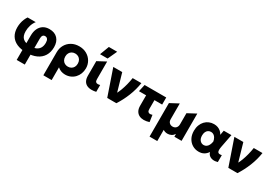

<svg xmlns="http://www.w3.org/2000/svg" viewBox="46 -1915 4653 3274"><g transform="rotate(30 2373.0 -278.5)"><path d="M296.8 210.4V-268.5Q296.8 -345.8 323.1 -403.4Q349.4 -461 399.3 -493Q449.2 -525 520.1 -525Q626.4 -525 683.7 -462.8Q741 -400.5 741 -296Q741 -195.8 697.2 -125Q653.4 -54.2 572.2 -16.9Q491 20.4 378.6 20.4Q263.9 20.4 185.7 -14.8Q107.5 -49.9 67.6 -116.2Q27.6 -182.6 27.6 -276.4Q27.6 -320 35.6 -361.3Q43.5 -402.6 58.9 -440.2Q74.2 -477.9 96.1 -510H256.1Q220.2 -464.5 202.3 -407.1Q184.4 -349.6 184.4 -291Q184.4 -192.9 235.3 -150.9Q286.2 -108.9 382.9 -108.9Q446.1 -108.9 490.5 -128.8Q534.9 -148.8 558.3 -189.2Q581.8 -229.8 581.8 -290.6Q581.8 -335.4 564.6 -359.7Q547.4 -384 514.9 -384Q485.5 -384 470.9 -362.9Q456.2 -341.9 456.2 -300V210Z M821.6 210V-245.2Q821.6 -324.9 857.8 -388.1Q893.9 -451.4 958.4 -488.2Q1022.9 -525 1108.1 -525Q1192.6 -525 1256.5 -488.3Q1320.4 -451.6 1356.1 -390.2Q1391.9 -328.9 1391.9 -255Q1391.9 -197.8 1372.9 -148.7Q1354 -99.6 1319.5 -62.9Q1285 -26.1 1237.9 -5.6Q1190.8 15 1134.4 15Q1091.2 15 1052.7 0.6Q1014.1 -13.8 984.9 -40.8V210ZM1108.1 -126Q1143.6 -126 1171.6 -141.8Q1199.5 -157.5 1215.4 -186.4Q1231.4 -215.2 1231.4 -255Q1231.4 -294.8 1215.2 -323.7Q1199.1 -352.6 1171.2 -368.3Q1143.2 -384 1108.1 -384Q1073 -384 1045.1 -368.3Q1017.1 -352.6 1001 -323.7Q984.9 -294.8 984.9 -255Q984.9 -215.2 1000.8 -186.4Q1016.8 -157.5 1044.7 -141.8Q1072.6 -126 1108.1 -126Z M1655.6 14Q1603.6 14 1564.7 -5.1Q1525.8 -24.1 1504.2 -63.9Q1482.6 -103.6 1482.6 -166V-450.2L1646.6 -537.5V-191.8Q1646.6 -154.2 1659.8 -139.1Q1672.9 -124 1698.9 -124Q1708.1 -124 1718.9 -125.6Q1729.8 -127.2 1743.6 -131V3.8Q1721.4 9.1 1698.2 11.6Q1675.1 14 1655.6 14ZM1478.9 -585 1547.6 -767H1711.1L1627.4 -585Z M1958.1 0 1782.9 -510H1959.1L2065.6 -141.5L2047.6 -138.5Q2074.8 -186.1 2097.6 -247Q2120.4 -307.9 2137.4 -375.2Q2154.5 -442.6 2164.6 -510H2336.1Q2315.9 -375.6 2263.7 -244.8Q2211.5 -114 2137.6 0Z M2682.6 14Q2632.9 14 2593.9 -5.4Q2555 -24.9 2532.6 -64.9Q2510.1 -105 2510.1 -166.5V-370.5H2368.9L2399.6 -510H2825.6V-370.5H2674.1V-196.5Q2674.1 -159.6 2687.8 -143.7Q2701.5 -127.8 2725.6 -127.8Q2735.2 -127.8 2746.3 -130.2Q2757.4 -132.6 2770.1 -136.8L2789.6 -4.2Q2762.2 4.8 2734.9 9.4Q2707.6 14 2682.6 14Z M2912.6 210V-450.2L3076.6 -537.5V-227Q3076.6 -183.8 3101.6 -158.6Q3126.5 -133.5 3167.4 -133.5Q3193.9 -133.5 3214.4 -145.7Q3234.9 -157.9 3246.4 -179.4Q3257.9 -201 3257.9 -229.5V-450.2L3421.9 -537.5V0H3280.4V-54Q3255.2 -17.9 3222 -1.4Q3188.8 15 3151.6 15Q3128 15 3105.7 8.8Q3083.4 2.5 3064.6 -10.8V210Z M3763.6 15Q3695.8 15 3639.9 -18.1Q3584 -51.1 3550.8 -111.8Q3517.6 -172.4 3517.6 -255Q3517.6 -317.1 3536.6 -367.1Q3555.5 -417.1 3588.9 -452.4Q3622.4 -487.6 3666.5 -506.3Q3710.6 -525 3761.4 -525Q3801.8 -525 3836.1 -512.6Q3870.4 -500.2 3897.1 -476.8Q3923.9 -453.2 3941.9 -419.2L3958.4 -510H4109.1L4060.9 -260Q4052.5 -217.1 4052.4 -189.2Q4052.2 -161.2 4061.2 -146.6Q4070.2 -132 4089.4 -128.8Q4108.6 -125.6 4138.1 -132.2V3.9Q4087.2 18.9 4045.4 13.1Q4003.5 7.2 3975.1 -16.2Q3946.8 -39.8 3936.9 -78.5Q3905.8 -32.2 3863.7 -8.6Q3821.6 15 3763.6 15ZM3781.9 -126Q3811.5 -126 3834.8 -141.6Q3858 -157.1 3873.8 -187.1Q3889.6 -217.1 3896.6 -260.2Q3893.9 -277.8 3888 -295.4Q3882.1 -313 3872.6 -328.9Q3863.1 -344.9 3849.9 -357.2Q3836.8 -369.6 3819.8 -376.8Q3802.8 -384 3781.6 -384Q3750.8 -384 3727.5 -368.5Q3704.2 -353 3691.2 -324.2Q3678.1 -295.5 3678.1 -255.8Q3678.1 -193.4 3708.4 -159.7Q3738.8 -126 3781.9 -126Z M4342.6 0 4167.4 -510H4343.6L4450.1 -141.5L4432.1 -138.5Q4459.2 -186.1 4482.1 -247Q4504.9 -307.9 4521.9 -375.2Q4539 -442.6 4549.1 -510H4720.6Q4700.4 -375.6 4648.2 -244.8Q4596 -114 4522.1 0Z"/></g></svg>

Font: Geologica-Sharp
Style: Regular
Weight: 100
Designer: Sindre Bremnes, Frode Helland
Foundry: Monokrom Skriftforlag AS
Version: Version 1.010;gftools[0.9.28]